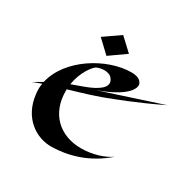

<svg xmlns="http://www.w3.org/2000/svg" viewBox="-152 -817 987 987"><g transform="rotate(30 341.5 -324.0)"><path d="M325 -349C526 -421 504 -487 504 -487C496 -511 472 -520 440 -520C294 -520 107 -405 73 -252C55 -242 36 -231 17 -218C29 -225 48 -232 71 -240C67 -219 67 -198 70 -176C85 -47 181 19 276 17C370 15 483 -14 582 -102C542 -73 476 -52 409 -52C282 -52 194 -134 194 -268V-278C272 -301 357 -326 416 -351C416 -351 535 -394 683 -466ZM296 -347C271 -336 238 -325 197 -310C209 -387 252 -441 268 -450C280 -456 296 -460 313 -460C331 -460 350 -455 360 -441C389 -404 352 -372 296 -347ZM306 -665 211 -599 285 -529 380 -596Z"/></g></svg>

Font: Eagle Lake
Style: Regular
Weight: 400
Designer: Astigmatic (AOETI)
Foundry: Astigmatic (AOETI)
Version: Version 1.000